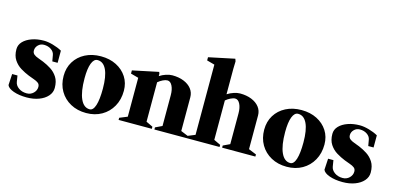

<svg xmlns="http://www.w3.org/2000/svg" viewBox="-73 -1266 3588 1741"><g transform="rotate(15 1721.0 -395.5)"><path d="M224 19Q152 19 100 0.5Q48 -18 37 -47L43 -152H93L102 -96Q107 -62 138.5 -39.5Q170 -17 214 -17Q252 -17 277.5 -42Q303 -67 303 -100Q303 -124 287 -136.5Q271 -149 245.5 -157.5Q220 -166 193 -177Q153 -193 113.5 -217Q74 -241 48 -280.5Q22 -320 22 -380Q22 -421 51.5 -452Q81 -483 131.5 -501Q182 -519 244 -519Q282 -519 330 -505.5Q378 -492 415 -471V-357H365L355 -414Q350 -444 321.5 -463.5Q293 -483 254 -483Q222 -483 200 -461Q178 -439 178 -410Q178 -387 193.5 -374Q209 -361 234 -352.5Q259 -344 285 -333Q324 -317 361.5 -293Q399 -269 424 -230Q449 -191 449 -130Q449 -87 419 -53Q389 -19 338 0Q287 19 224 19Z M781 16Q698 16 634 -19Q570 -54 534 -115.5Q498 -177 498 -257Q498 -333 534 -391.5Q570 -450 634 -483Q698 -516 781 -516Q863 -516 926 -484Q989 -452 1025 -396Q1061 -340 1061 -267Q1061 -184 1025 -120Q989 -56 926 -20Q863 16 781 16ZM804 -25Q837 -25 854.5 -79.5Q872 -134 872 -236Q872 -352 843 -413.5Q814 -475 759 -475Q725 -475 706 -426Q687 -377 687 -285Q687 -160 717.5 -92.5Q748 -25 804 -25Z M1083 0V-20L1156 -50V-415L1083 -435V-465L1326 -516L1332 -500V-478Q1359 -496 1391.5 -506.5Q1424 -517 1450 -517Q1511 -517 1558 -498Q1605 -479 1631.5 -445Q1658 -411 1658 -366V-50L1731 -20V0H1419V-20L1482 -50V-338Q1482 -392 1464.5 -426.5Q1447 -461 1419 -461Q1401 -461 1377 -449.5Q1353 -438 1332 -420V-50L1395 -20V0Z M1719 0V-20L1792 -50V-709L1719 -729V-759L1962 -810L1970 -787L1968 -718V-478Q1996 -496 2028 -506.5Q2060 -517 2086 -517Q2147 -517 2194 -498Q2241 -479 2267.5 -445Q2294 -411 2294 -366V-50L2367 -20V0H2055V-20L2118 -50V-338Q2118 -392 2100.5 -426.5Q2083 -461 2055 -461Q2037 -461 2012.5 -449Q1988 -437 1968 -420V-50L2031 -20V0Z M2664 16Q2581 16 2517 -19Q2453 -54 2417 -115.5Q2381 -177 2381 -257Q2381 -333 2417 -391.5Q2453 -450 2517 -483Q2581 -516 2664 -516Q2746 -516 2809 -484Q2872 -452 2908 -396Q2944 -340 2944 -267Q2944 -184 2908 -120Q2872 -56 2809 -20Q2746 16 2664 16ZM2687 -25Q2720 -25 2737.5 -79.5Q2755 -134 2755 -236Q2755 -352 2726 -413.5Q2697 -475 2642 -475Q2608 -475 2589 -426Q2570 -377 2570 -285Q2570 -160 2600.5 -92.5Q2631 -25 2687 -25Z M3190 19Q3118 19 3066 0.5Q3014 -18 3003 -47L3009 -152H3059L3068 -96Q3073 -62 3104.5 -39.5Q3136 -17 3180 -17Q3218 -17 3243.5 -42Q3269 -67 3269 -100Q3269 -124 3253 -136.5Q3237 -149 3211.5 -157.5Q3186 -166 3159 -177Q3119 -193 3079.5 -217Q3040 -241 3014 -280.5Q2988 -320 2988 -380Q2988 -421 3017.5 -452Q3047 -483 3097.5 -501Q3148 -519 3210 -519Q3248 -519 3296 -505.5Q3344 -492 3381 -471V-357H3331L3321 -414Q3316 -444 3287.5 -463.5Q3259 -483 3220 -483Q3188 -483 3166 -461Q3144 -439 3144 -410Q3144 -387 3159.5 -374Q3175 -361 3200 -352.5Q3225 -344 3251 -333Q3290 -317 3327.5 -293Q3365 -269 3390 -230Q3415 -191 3415 -130Q3415 -87 3385 -53Q3355 -19 3304 0Q3253 19 3190 19Z"/></g></svg>

Font: Wittgenstein Black
Style: Regular
Weight: 900
Designer: Jörg Drees
Foundry: Jörg Drees
Version: Version 1.303; ttfautohint (v1.8.4.7-5d5b)